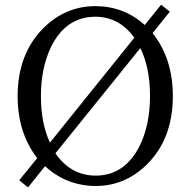

<svg xmlns="http://www.w3.org/2000/svg" viewBox="-20 -772 809 813"><path d="M574.2 -568.4 214.8 -123Q278.3 -29.3 384.8 -28.3Q508.8 -28.3 572.3 -156.2Q615.2 -245.1 615.2 -365.2Q615.2 -485.4 574.2 -568.4ZM191.4 -168 548.8 -612.3Q485.4 -700.2 384.8 -701.2Q257.8 -701.2 195.3 -571.3Q153.3 -483.4 153.3 -365.2Q153.3 -250 191.4 -168ZM699.2 -722.7 626 -631.8Q711.9 -524.4 711.9 -365.2Q711.9 -184.6 602.5 -76.2Q509.8 15.6 384.8 15.6Q260.7 14.6 170.9 -68.4L98.6 21.5L61.5 -8.8L137.7 -102.5Q54.7 -209 54.7 -365.2Q54.7 -543.9 164.1 -653.3Q257.8 -746.1 384.8 -746.1Q505.9 -745.1 592.8 -666L662.1 -752Z"/></svg>

Font: GenYoMin JP Regular
Style: Regular
Weight: 400
Version: Version 1.001;PS 1;hotconv 16.6.51;makeotf.lib2.5.65220 DEVE